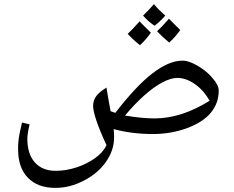

<svg xmlns="http://www.w3.org/2000/svg" viewBox="-20 -652 1136 934"><path d="M249 262Q164 262 116 213Q68 164 68 74Q68 54 69.5 37Q71 20 75 -1.5Q79 -23 87 -56L124 -47Q113 -1 113 24Q113 97 149.5 138Q186 179 251 179Q301 179 351.5 162.5Q402 146 442 117.5Q482 89 498 54Q465 -17 449 -65Q433 -113 433 -137Q433 -163 447.5 -183.5Q462 -204 498 -226Q500 -212 505 -183Q510 -154 518 -111L541 -103Q642 -234 722 -295.5Q802 -357 868 -357Q889 -357 915 -345.5Q941 -334 967.5 -315Q994 -296 1014 -272Q1044 -238 1044 -211Q1044 -150 1005.5 -103.5Q967 -57 888 -28Q811 0 723 0Q673 0 625 -6Q577 -12 533 -24Q534 -14 534.5 -4Q535 6 535 17Q535 78 496 134.5Q457 191 389 226Q355 244 320 253Q285 262 249 262ZM732 -76Q797 -76 864 -97.5Q931 -119 1000 -162Q969 -215 926.5 -244Q884 -273 843 -273Q811 -273 769.5 -251Q728 -229 682 -188Q636 -147 588 -90Q629 -83 665 -79.5Q701 -76 732 -76ZM661 -432Q642 -447 627 -461Q612 -475 601 -487Q613 -498 627.5 -513.5Q642 -529 659 -548Q664 -542 678 -528.5Q692 -515 714 -493Q705 -480 692 -464.5Q679 -449 661 -432ZM803 -445Q786 -459 771.5 -472.5Q757 -486 744 -500Q753 -508 768 -523.5Q783 -539 802 -561Q816 -547 829.5 -533Q843 -519 857 -506Q847 -492 834 -476.5Q821 -461 803 -445ZM732 -527Q719 -535 704.5 -547.5Q690 -560 676 -576Q691 -591 704.5 -605Q718 -619 729 -632Q739 -619 752.5 -605.5Q766 -592 784 -576Q770 -560 756.5 -547.5Q743 -535 732 -527Z"/></svg>

Font: Noto Naskh Arabic
Style: Regular
Weight: 400
Designer: Monotype Design Team, David Williams, Mohamad Dakak and Nizar Qandah
Foundry: Monotype Imaging Inc.
Version: Version 2.013